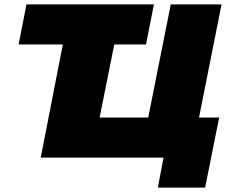

<svg xmlns="http://www.w3.org/2000/svg" viewBox="-20 -720 1056 877"><path d="M166 0 267 -517H65L101 -700H683L647 -517H502L435 -183H657L760 -700H992L889 -183H981L917 137H701L727 0H620Z"/></svg>

Font: Montserrat Black
Style: Italic
Weight: 900
Italic angle: -11.3°
Designer: Julieta Ulanovsky
Foundry: Julieta Ulanovsky
Version: Version 9.000; ttfautohint (v1.8.4.7-5d5b)